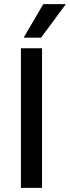

<svg xmlns="http://www.w3.org/2000/svg" viewBox="-20 -907 338 927"><path d="M178 -725H94L189 -887H298ZM183 0H81V-674H183Z"/></svg>

Font: Hind Colombo Medium
Style: Regular
Weight: 500
Designer: Jyotish Sonowal, Aditi Pimprikar
Foundry: Indian Type Foundry
Version: Version 1.000;PS 1.0;hotconv 1.0.86;makeotf.lib2.5.63406; tt